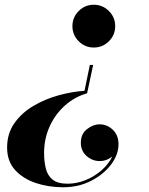

<svg xmlns="http://www.w3.org/2000/svg" viewBox="-20 -550 630 810"><path d="M347.5 -156.5Q294 -141 253 -104Q212 -67 189 -15.5Q166 36 166 95Q166 132 173.5 161.5Q181 191 202.2 208Q223.5 225 265.5 225Q304 225 341.8 209.5Q379.5 194 409.2 167.8Q439 141.5 454 109.5Q430.5 129.5 400.5 129.5Q369.5 129.5 345.2 108Q321 86.5 321 52.5Q321 15 347 -5.2Q373 -25.5 400.5 -25.5Q432 -25.5 456 -2.5Q480 20.5 480 58.5Q480 102 448.8 143.8Q417.5 185.5 364.5 212.8Q311.5 240 246.5 240Q184.5 240 130.8 222Q77 204 43.5 167Q10 130 10 72.5Q10 13.5 40.5 -30Q71 -73.5 120.2 -102.8Q169.5 -132 226.8 -147.8Q284 -163.5 336.5 -167L359 -276H373ZM466 -439.5Q466 -402.5 439.5 -376Q413 -349.5 375.5 -349.5Q338.5 -349.5 312 -376Q285.5 -402.5 285.5 -439.5Q285.5 -477 312 -503.5Q338.5 -530 375.5 -530Q413 -530 439.5 -503.5Q466 -477 466 -439.5Z"/></svg>

Font: Bodoni* 16pt
Style: Bold Italic
Weight: 700
Italic angle: -13°
Version: Version 2.3